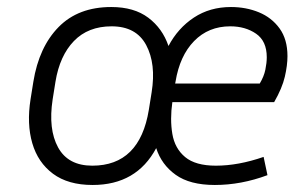

<svg xmlns="http://www.w3.org/2000/svg" viewBox="-20 -517 877 547"><path d="M742 -18Q667 10 592 10Q521 10 480.5 -19Q440 -48 425 -95Q369 10 244 10Q174 10 131 -22Q88 -54 72 -109Q56 -164 67 -234L75 -284Q91 -383 147 -440Q203 -497 297 -497Q362 -497 402.5 -466.5Q443 -436 460 -386Q487 -437 532.5 -467Q578 -497 638 -497Q681 -497 717.5 -482Q754 -467 776.5 -436Q799 -405 799 -357Q799 -331 791.5 -298.5Q784 -266 761 -226H471Q464 -177 471 -135.5Q478 -94 507.5 -69.5Q537 -45 595 -45Q659 -45 731 -70ZM412 -254Q425 -335 396.5 -388.5Q368 -442 298 -442Q231 -442 190.5 -400Q150 -358 138 -284L130 -234Q117 -149 145.5 -97Q174 -45 243 -45Q378 -45 404 -204ZM480 -284 479 -279H720Q732 -299 736 -318.5Q740 -338 740 -354Q740 -400 709.5 -421Q679 -442 636 -442Q574 -442 533 -400Q492 -358 480 -284Z"/></svg>

Font: Inria Sans Light
Style: Italic
Weight: 300
Italic angle: -10°
Designer: Black Foundry Team
Foundry: Black Foundry
Version: Version 1.2; ttfautohint (v1.8.3)